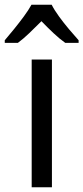

<svg xmlns="http://www.w3.org/2000/svg" viewBox="-55 -786 350 806"><path d="M163 0H78V-536H163ZM162 -766Q173 -744 193 -716.5Q213 -689 235 -663Q257 -637 275 -617V-606H219Q195 -623 169.5 -647Q144 -671 119 -697Q93 -671 68 -647Q43 -623 20 -606H-35V-617Q-17 -638 4.5 -664.5Q26 -691 45.5 -717.5Q65 -744 77 -766Z"/></svg>

Font: Noto Sans Thai SemCond
Style: Regular
Weight: 400
Width: 4
Designer: Monotype Design Team
Foundry: Monotype Imaging Inc.
Version: Version 2.002; ttfautohint (v1.8.4.7-5d5b)